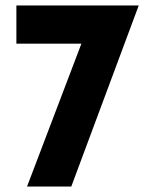

<svg xmlns="http://www.w3.org/2000/svg" viewBox="-20 -683 543 703"><path d="M40 -663V-523H278L79 0H241L488 -663Z"/></svg>

Font: Hejaz SemiBold
Style: Regular
Weight: 600
Designer: Bandar Raffah (Arabic) and Santiago Orozco (Latin)
Foundry: Caramella and Typemade
Version: Version 1.010;hotconv 1.0.109;makeotfexe 2.5.65596